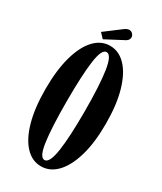

<svg xmlns="http://www.w3.org/2000/svg" viewBox="-210 -908 842 997"><g transform="rotate(30 211.0 -410.0)"><path d="M212.5 11Q159.5 11 119 -31.8Q78.5 -74.5 55.8 -155Q33 -235.5 33 -349Q33 -463 55.8 -544Q78.5 -625 119 -668Q159.5 -711 212.5 -711Q266 -711 307 -668Q348 -625 371.5 -544Q395 -463 395 -349Q395 -235.5 371.5 -155Q348 -74.5 307 -31.8Q266 11 212.5 11ZM212.5 -26.5Q242 -26.5 254.8 -110.2Q267.5 -194 267.5 -349Q267.5 -504.5 254.8 -589Q242 -673.5 212.5 -673.5Q183.5 -673.5 172 -589Q160.5 -504.5 160.5 -349Q160.5 -194 172 -110.2Q183.5 -26.5 212.5 -26.5ZM161.5 -721 134.5 -749.5 228 -820Q244.5 -832.5 256.5 -832.5Q273.5 -832.5 282.5 -817Q286 -811 286 -804Q286 -783.5 258.5 -772Z"/></g></svg>

Font: Imbue 10pt
Style: Bold
Weight: 700
Designer: Tyler Finck
Foundry: Etcetera Type Company
Version: Version 1.102; ttfautohint (v1.8.3)